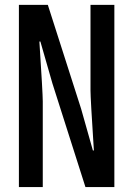

<svg xmlns="http://www.w3.org/2000/svg" viewBox="-20 -758 540 778"><path d="M56.6 0V-738.3H173.8L308.6 -317.4L356.4 -148.4H360.4Q346.7 -359.4 346.7 -391.6V-738.3H443.4V0H326.2L192.4 -419.9L143.6 -589.8H139.6Q153.3 -378.9 153.3 -347.7V0Z"/></svg>

Font: Gen Shin Gothic Monospace Medium
Style: Regular
Weight: 500
Designer: [Source Han Sans]
Ryoko NISHIZUKA  (kana & ideographs); Paul D. Hunt (Latin, Greek & Cyrillic); Wenlong ZHANG  (bopomofo
Version: Version 1.002.20150607